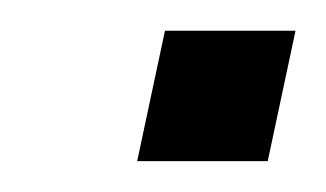

<svg xmlns="http://www.w3.org/2000/svg" viewBox="-20 -310 212 125"><path d="M87.4 -290H172.4L154.3 -205.1H69.3Z"/></svg>

Font: Fibel Nord
Style: Italic
Weight: 400
Designer: Peter Wiegel
Foundry: Peter Wioegel
Version: Version 000.000